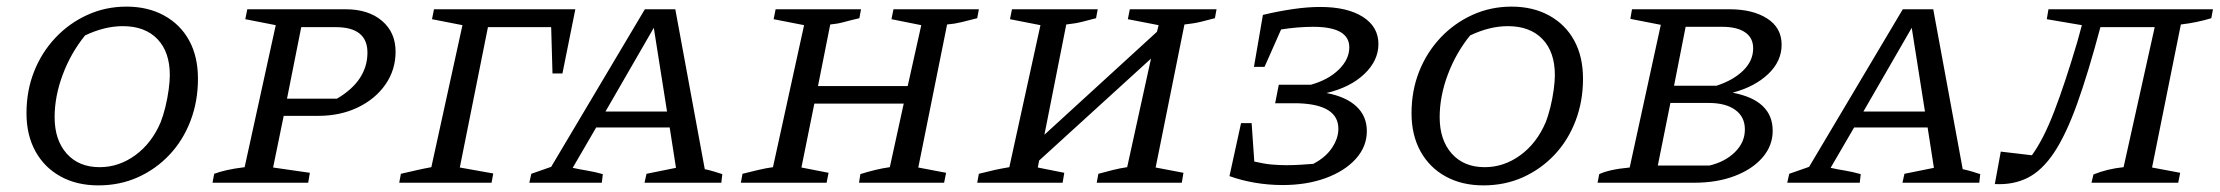

<svg xmlns="http://www.w3.org/2000/svg" viewBox="-20 -552 6705 580"><path d="M277 8Q212 8 163 -19Q114 -46 87 -95Q60 -144 60 -210Q60 -278 83 -336Q106 -394 147.5 -438Q189 -482 244 -507Q299 -532 362 -532Q427 -532 476 -505Q525 -478 551.5 -429.5Q578 -381 578 -314Q578 -246 555.5 -187Q533 -128 492 -84.5Q451 -41 396.5 -16.5Q342 8 277 8ZM281 -47Q339 -47 388.5 -83Q438 -119 465 -182Q473 -202 479.5 -228.5Q486 -255 489.5 -281Q493 -307 493 -325Q493 -395 455.5 -434Q418 -473 351 -473Q296 -473 237 -445Q194 -392 169.5 -326.5Q145 -261 145 -198Q145 -129 181.5 -88Q218 -47 281 -47Z M622 0 627 -27Q643 -33 665 -38Q687 -43 719 -47L813 -476L721 -494L727 -524H1024Q1093 -524 1134 -489Q1175 -454 1175 -396Q1175 -341 1144.5 -297Q1114 -253 1061 -227.5Q1008 -202 941 -202H837L805 -46L916 -30L911 0ZM994 -470H890L847 -254H998Q1044 -281 1067 -316Q1090 -351 1090 -393Q1090 -470 994 -470Z M1718 -524 1679 -330H1649L1645 -470H1454L1369 -46L1470 -28L1465 0H1186L1191 -27Q1217 -33 1239 -38Q1261 -43 1283 -47L1377 -476L1285 -494L1291 -524Z M2109 -41Q2123 -38 2136.5 -34Q2150 -30 2162 -26L2159 0H1927L1933 -27L2022 -45L2003 -167H1781L1710 -45Q1733 -40 1754.5 -36.5Q1776 -33 1801 -26L1798 0H1579L1585 -27L1645 -48L1928 -524H2020ZM1809 -215H1995L1955 -468Z M2218 0 2223 -27Q2247 -33 2270 -38.5Q2293 -44 2315 -47L2409 -476L2317 -494L2323 -524H2581L2576 -497Q2546 -490 2528 -485Q2510 -480 2488 -478L2451 -292H2722L2763 -476L2673 -494L2679 -524H2937L2932 -497Q2905 -490 2884.5 -485Q2864 -480 2841 -478L2754 -46L2838 -30L2832 0H2575L2579 -26Q2601 -33 2623.5 -38.5Q2646 -44 2668 -47L2710 -239H2440L2401 -46L2483 -30L2477 0Z M2932 0 2937 -27Q2964 -34 2984.5 -38.5Q3005 -43 3029 -47L3123 -476L3031 -494L3037 -524H3296L3291 -497Q3272 -492 3250.5 -486.5Q3229 -481 3201 -478L3135 -145L3475 -456L3480 -476L3387 -494L3393 -524H3655L3650 -497Q3631 -492 3609 -486.5Q3587 -481 3558 -478L3471 -46L3555 -30L3550 0H3293L3298 -27Q3320 -33 3342 -38.5Q3364 -44 3385 -47L3457 -375L3119 -67L3115 -46L3195 -30L3190 0Z M3694 -20 3729 -180H3761L3769 -64Q3799 -57 3821.5 -55Q3844 -53 3867 -53Q3888 -53 3910.5 -54.5Q3933 -56 3947 -57Q3984 -76 4003.5 -105Q4023 -134 4023 -163Q4023 -236 3902 -240H3832L3843 -296H3940Q3993 -311 4024.5 -342Q4056 -373 4056 -409Q4056 -471 3947 -471Q3924 -471 3899.5 -469Q3875 -467 3850 -463L3800 -350H3768L3795 -507Q3841 -518 3885.5 -524.5Q3930 -531 3968 -531Q4050 -531 4097 -501Q4144 -471 4144 -419Q4144 -369 4101.5 -328.5Q4059 -288 3987 -271Q4046 -260 4077.5 -230.5Q4109 -201 4109 -156Q4109 -109 4075.5 -72Q4042 -35 3984.5 -14Q3927 7 3855 7Q3812 7 3771 0Q3730 -7 3694 -20Z M4461 8Q4396 8 4347 -19Q4298 -46 4271 -95Q4244 -144 4244 -210Q4244 -278 4267 -336Q4290 -394 4331.5 -438Q4373 -482 4428 -507Q4483 -532 4546 -532Q4611 -532 4660 -505Q4709 -478 4735.5 -429.5Q4762 -381 4762 -314Q4762 -246 4739.5 -187Q4717 -128 4676 -84.5Q4635 -41 4580.5 -16.5Q4526 8 4461 8ZM4465 -47Q4523 -47 4572.5 -83Q4622 -119 4649 -182Q4657 -202 4663.5 -228.5Q4670 -255 4673.5 -281Q4677 -307 4677 -325Q4677 -395 4639.5 -434Q4602 -473 4535 -473Q4480 -473 4421 -445Q4378 -392 4353.5 -326.5Q4329 -261 4329 -198Q4329 -129 4365.5 -88Q4402 -47 4465 -47Z M4806 0 4811 -26Q4826 -33 4848.5 -38Q4871 -43 4903 -46L4997 -477L4905 -495L4910 -524H5205Q5275 -524 5318.5 -496Q5362 -468 5362 -417Q5362 -367 5321.5 -328.5Q5281 -290 5214 -272Q5335 -249 5335 -157Q5335 -112 5304.5 -76.5Q5274 -41 5220.5 -20.5Q5167 0 5098 0ZM5183 -471H5072L5037 -293H5165Q5215 -309 5245.5 -338.5Q5276 -368 5276 -406Q5276 -438 5251.5 -454.5Q5227 -471 5183 -471ZM4988 -52H5144Q5191 -63 5221 -92.5Q5251 -122 5251 -161Q5251 -199 5222 -220Q5193 -241 5142 -241H5026Z M5909 -41Q5923 -38 5936.5 -34Q5950 -30 5962 -26L5959 0H5727L5733 -27L5822 -45L5803 -167H5581L5510 -45Q5533 -40 5554.5 -36.5Q5576 -33 5601 -26L5598 0H5379L5385 -27L5445 -48L5728 -524H5820ZM5609 -215H5795L5755 -468Z M6006 4 6024 -94 6118 -83Q6153 -131 6185.5 -215.5Q6218 -300 6255 -425L6269 -476L6163 -494L6168 -524H6665L6660 -497Q6618 -484 6568 -478L6481 -46L6566 -30L6560 0H6298L6304 -25Q6346 -42 6395 -47L6489 -470H6325Q6288 -331 6254.5 -238Q6221 -145 6185 -91Q6149 -37 6105.5 -15Q6062 7 6006 4Z"/></svg>

Font: Piazzolla SC
Style: Italic
Weight: 400
Italic angle: -11.3°
Designer: Juan Pablo del Peral
Foundry: Huerta Tipografica
Version: Version 1.330